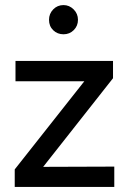

<svg xmlns="http://www.w3.org/2000/svg" viewBox="-20 -736 510 756"><path d="M38 0ZM38 0V-69L312 -416H41V-496H425V-428L150 -79L430 -80V0ZM230 -601Q206 -601 189.5 -617Q173 -633 173 -658Q173 -682 189.5 -699Q206 -716 230 -716Q253 -716 270 -699Q287 -682 287 -658Q287 -634 270.5 -617.5Q254 -601 230 -601Z"/></svg>

Font: Rosa Sans
Style: Regular
Weight: 400
Designer: Pentagram / MCKL
Foundry: Pentagram / MCKL
Version: Version 1.005;September 16, 2019;FontCreator 11.5.0.2425 64-